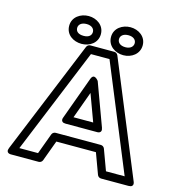

<svg xmlns="http://www.w3.org/2000/svg" viewBox="-131 -1020 1086 1161"><g transform="rotate(15 412.0 -440.0)"><path d="M553.2 -171H270.5C260.1 -171 250.6 -164.3 247 -154.7L199.2 -25H82.3L353.3 -686H469.4L741.4 -25H624.5L576.7 -154.7C573.1 -164.4 563.5 -171 553.2 -171ZM535.8 -121 583.6 8.7C587.2 18.3 596.7 25 607.1 25H778.7C819.5 25 801.8 -9.5 801.8 -9.5L509.2 -720.5C505.7 -729.1 496.4 -736 486.1 -736H336.5C327.2 -736 317.3 -730 313.4 -720.5L21.9 -9.5C6.4 28.2 45 25 45 25H216.6C226.9 25 236.5 18.4 240.1 8.7L287.9 -121ZM314.5 -240H509.2C509.2 -240 546.3 -236.6 532.7 -273.6L434.8 -539.6C434.8 -539.6 403.8 -583.5 387.8 -539.5L291 -273.5C291 -273.5 275.2 -240 314.5 -240ZM350.2 -290 411.4 -458.3 473.4 -290ZM281.5 -781C246.9 -781 231.7 -796.9 231.7 -818C231.7 -837.8 248.4 -855 281.5 -855C313.8 -855 330.2 -837.8 330.2 -818C330.2 -797.1 314.7 -781 281.5 -781ZM281.5 -731C332.6 -731 380.2 -762.8 380.2 -818C380.2 -872.5 332.1 -905 281.5 -905C231 -905 181.7 -873.3 181.7 -818C181.7 -762 230 -731 281.5 -731ZM543.3 -780C509.9 -780 493.5 -797.1 493.5 -818C493.5 -837.8 510.2 -855 543.3 -855C575.6 -855 592 -837.8 592 -818C592 -797.4 575.4 -780 543.3 -780ZM543.3 -730C594.5 -730 642 -763.4 642 -818C642 -872.5 593.9 -905 543.3 -905C492.8 -905 443.5 -873.3 443.5 -818C443.5 -762.6 491.8 -730 543.3 -730Z"/></g></svg>

Font: Asimov
Style: WidOu
Weight: 500
Designer: Google
Version: Version 2.000980; 2014